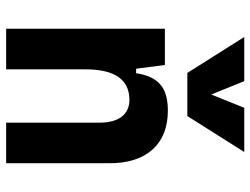

<svg xmlns="http://www.w3.org/2000/svg" viewBox="-115 -701 816 626"><g transform="rotate(90 293.0 -388.0)"><path d="M379.9 0V-304.2Q379.9 -351.1 360.6 -376.5Q341.3 -401.9 305.7 -401.9Q206.1 -401.9 206.1 -258.3V0H73.7V-517.6H191.9L204.1 -423.8H218.8Q226.1 -476.1 254.4 -501.7Q282.7 -527.3 340.3 -527.3Q422.4 -527.3 467.3 -477.5Q512.2 -427.7 512.2 -336.9V0ZM217.8 -590.8 100.6 -776.4H244.6L288.1 -668.5L331.5 -776.4H475.6L358.4 -590.8Z"/></g></svg>

Font: CaskaydiaMono NF
Style: Bold
Weight: 700
Designer: Aaron Bell
Foundry: Saja Typeworks
Version: Version 2111.001; ttfautohint (v1.8.4);Nerd Fonts 3.1.1